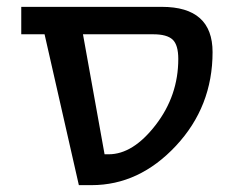

<svg xmlns="http://www.w3.org/2000/svg" viewBox="-20 -540 682 560"><path d="M110 -440H42V-520H452Q600 -520 600 -388Q600 -229 493 -114.5Q386 0 247 0H210ZM222 -440 285 -90H297Q368 -90 434 -175.5Q500 -261 500 -368Q500 -409 483.5 -424.5Q467 -440 427 -440Z"/></svg>

Font: Mplus 1p Medium
Style: Regular
Weight: 500
Version: Version 1.061